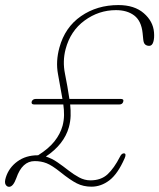

<svg xmlns="http://www.w3.org/2000/svg" viewBox="-48 -728 629 758"><path d="M-25 -27.5Q-13 -66 20.5 -90.5Q54 -115 101 -115Q102 -115 102.5 -115Q144 -141 167 -170Q190 -199 199 -231.5Q204.5 -252.5 204.8 -273.5Q205 -294.5 202 -315.5H87.5Q74.5 -315.5 77 -326.5Q80.5 -337.5 94.5 -337.5H198.5Q190.5 -385 181 -435.2Q171.5 -485.5 186.5 -540Q208.5 -620.5 271.8 -664.2Q335 -708 419.5 -708Q482.5 -708 519.5 -676Q556.5 -644 560 -600.5Q562 -577.5 557.2 -562.2Q552.5 -547 541 -547Q532 -547 525.5 -552Q519 -557 517.5 -572.5L515 -597.5Q510 -645.5 482 -666.8Q454 -688 410 -688Q342 -688 286 -647Q230 -606 211 -534Q198.5 -486.5 208.5 -437Q218.5 -387.5 226 -337.5H428.5Q442 -337.5 438.5 -326.5Q435.5 -315.5 422.5 -315.5H229Q231.5 -293 230.8 -270.5Q230 -248 224 -226Q205 -158 133 -110Q157 -102.5 179 -87.2Q201 -72 222 -55.5Q243 -39 264.5 -27.5Q286 -16 309 -16Q351 -16 376.8 -40Q402.5 -64 425.5 -109Q432.5 -124 443 -122.5Q451.5 -120 444 -103Q417 -41.5 384 -16.2Q351 9 313 9Q281 9 255 -4.2Q229 -17.5 190.5 -48.5Q157.5 -75 136 -83.5Q114.5 -92 89 -92Q39.5 -92 16.5 -25Q4 9.5 -12 9.5Q-21 9.5 -26 0.5Q-31 -8.5 -25 -27.5Z"/></svg>

Font: Fraunces 144pt S100 Thin
Style: Italic
Weight: 100
Italic angle: -16°
Version: Version 1.000; ttfautohint (v1.8.3)